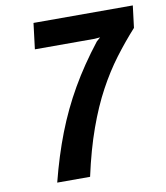

<svg xmlns="http://www.w3.org/2000/svg" viewBox="-80 -768 722 834"><g transform="rotate(-10 281.0 -350.5)"><path d="M105 0Q134 -114 171.5 -210.8Q209 -307.5 260 -396Q311 -484.5 381 -574L398 -589L373 -587H110L124 -701H562L550 -604Q502.5 -551.5 459.2 -494Q416 -436.5 378 -366.2Q340 -296 307.8 -206.2Q275.5 -116.5 250 0Z"/></g></svg>

Font: Expletus Sans
Style: Bold Italic
Weight: 700
Italic angle: -7°
Version: Version 7.500